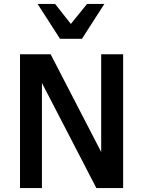

<svg xmlns="http://www.w3.org/2000/svg" viewBox="-20 -950 723 970"><path d="M466.8 0 191.9 -530.8V0H81.1V-675.8H235.8L491.2 -182.1V-675.8H602.1V0ZM394 -753.9H283.2L169.9 -930.2H258.3L337.9 -829.1L419.9 -930.2H507.3Z"/></svg>

Font: Lorenzo Sans Medium
Style: Regular
Weight: 500
Foundry: Intel Corporation
Version: Version 1.00; ttfautohint (v1.5)